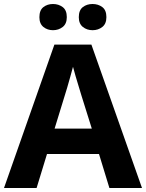

<svg xmlns="http://www.w3.org/2000/svg" viewBox="-20 -940 730 960"><path d="M527 0 475 -170H215L163 0H0L252 -717H437L690 0ZM387 -463Q382 -480 374 -506Q366 -532 358 -559Q350 -586 345 -606Q340 -586 331.5 -556.5Q323 -527 315.5 -500.5Q308 -474 304 -463L253 -297H439ZM177 -854Q177 -889 197 -904.5Q217 -920 244.9 -920Q272.8 -920 293.4 -904.6Q314 -889.2 314 -854.4Q314 -821 293.4 -805Q272.8 -789 244.9 -789Q217 -789 197 -805.2Q177 -821.5 177 -854ZM374 -854Q374 -889 394.1 -904.5Q414.3 -920 442.6 -920Q471 -920 491.5 -904.6Q512 -889.2 512 -854.4Q512 -821 491.4 -805Q470.9 -789 443 -789Q414.5 -789 394.3 -805.2Q374 -821.5 374 -854Z"/></svg>

Font: Noto Sans Armenian
Style: Regular
Weight: 400
Designer: Monotype Design Team
Foundry: Monotype Imaging Inc.
Version: Version 2.007